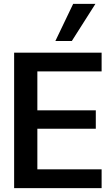

<svg xmlns="http://www.w3.org/2000/svg" viewBox="-20 -972 579 992"><path d="M53 0V-700H505V-603H173V-402H475V-307H173V-97H505V0ZM266 -760 358 -952H473L351 -760Z"/></svg>

Font: Host Grotesk Light SemiBold
Style: Regular
Weight: 600
Version: Version 1.003